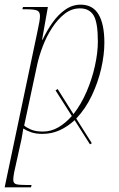

<svg xmlns="http://www.w3.org/2000/svg" viewBox="-24 -566 513 826"><path d="M363 55 297 -49Q268 -22 233.5 -6Q199 10 158 10Q131 10 111.5 3.5Q92 -3 76 -13Q74 -1 72.5 10Q71 21 68 35L37 175Q33 197 33 207Q33 223 46 226.5Q59 230 94 230H112L109 240H-4L137 -430Q142 -453 145 -470Q148 -487 148 -497Q148 -516 135 -521Q122 -526 90 -526H72L75 -536H182L157 -395H159Q178 -435 202.5 -469.5Q227 -504 257.5 -525Q288 -546 323 -546Q375 -546 400 -504Q425 -462 425 -382Q425 -331 411.5 -271.5Q398 -212 371 -155Q344 -98 304 -56L371 50ZM160 0Q196 0 227.5 -18.5Q259 -37 285 -67L215 -177L224 -183L292 -75Q325 -117 348.5 -171.5Q372 -226 384.5 -283Q397 -340 397 -387Q397 -470 378.5 -500Q360 -530 320 -530Q284 -530 254 -506.5Q224 -483 200 -446Q176 -409 160 -367Q144 -325 136 -288L80 -26Q88 -18 108.5 -9Q129 0 160 0Z"/></svg>

Font: Noto Serif Display SemiCondensed Thin
Style: Italic
Weight: 100
Width: 4
Italic angle: -12°
Designer: Monotype Design Team
Foundry: Monotype Imaging Inc.
Version: Version 2.009